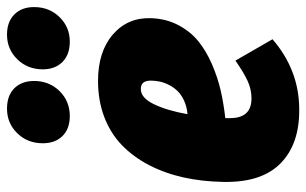

<svg xmlns="http://www.w3.org/2000/svg" viewBox="-183 -671 874 548"><g transform="rotate(-90 254.0 -397.0)"><path d="M196.8 -634.8Q160.2 -634.8 139.6 -655.8Q119.1 -676.8 119.1 -711.9Q119.1 -755.4 147.7 -784.7Q176.3 -814 217.8 -814Q255.4 -814 276.1 -793Q296.9 -772 296.9 -736.8Q296.9 -693.4 268.1 -664.1Q239.3 -634.8 196.8 -634.8ZM429.2 -814Q465.8 -814 486.8 -793Q507.8 -772 507.8 -736.8Q507.8 -693.4 479.2 -664.1Q450.7 -634.8 409.2 -634.8Q372.1 -634.8 351.1 -655.8Q330.1 -676.8 330.1 -711.9Q330.1 -755.4 358.9 -784.7Q387.7 -814 429.2 -814ZM296.9 -554.2Q380.4 -554.2 429.4 -512Q478.5 -469.7 476.1 -402.8Q474.6 -359.9 456.5 -325.4Q438.5 -291 411.1 -268.6Q383.8 -246.1 345.7 -229.5Q307.6 -212.9 270.5 -204.3Q233.4 -195.8 190.9 -190.9V-176.8Q190.9 -116.2 247.1 -116.2Q272.9 -116.2 296.9 -127.2Q320.8 -138.2 355 -162.1L416 -56.2Q327.6 20 215.8 20Q117.2 21 62 -33Q6.8 -86.9 8.8 -195.8Q9.8 -257.3 21.7 -310.8Q33.7 -364.3 57.1 -409.2Q80.6 -454.1 114 -486.3Q147.5 -518.6 194.1 -536.4Q240.7 -554.2 296.9 -554.2ZM202.1 -298.8Q224.1 -300.8 241.2 -308.8Q258.3 -316.9 268.8 -327.9Q279.3 -338.9 286.1 -352.8Q293 -366.7 295.4 -379.2Q297.9 -391.6 297.9 -403.8Q297.9 -432.1 273.9 -432.1Q248.5 -432.1 230.5 -394.5Q212.4 -356.9 202.1 -298.8Z"/></g></svg>

Font: Fira Sans Compressed Heavy
Style: Italic
Weight: 900
Width: 3
Italic angle: -8°
Designer: Carrois Corporate & Edenspiekermann AG
Foundry: Carrois Corporate GbR & Edenspiekermann AG
Version: Version 4.203;PS 004.203;hotconv 1.0.88;makeotf.lib2.5.64775